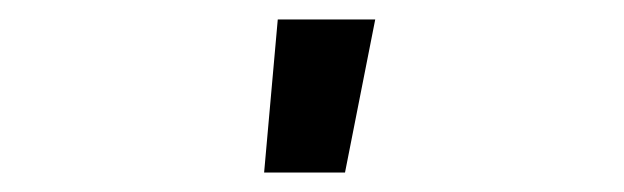

<svg xmlns="http://www.w3.org/2000/svg" viewBox="-20 -777 640 197"><path d="M251 -600 265 -757H365L334 -600Z"/></svg>

Font: R Plex Mono
Style: Bold
Weight: 700
Monospace: yes
Designer: Belleve Invis
Foundry: Belleve Invis
Version: Version 31.8.0